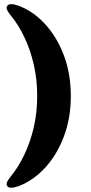

<svg xmlns="http://www.w3.org/2000/svg" viewBox="-20 -760 430 911"><path d="M316 -305Q316 -198.5 282.5 -110.8Q249 -23 192.5 37.5Q136 98 67.5 123.5Q26 138 15 123.5Q9 116 12.8 105.8Q16.5 95.5 31.5 76.5Q67 33.5 95.2 -25.5Q123.5 -84.5 140 -155Q156.5 -225.5 156.5 -305Q156.5 -383.5 140 -454.5Q123.5 -525.5 95.2 -584.5Q67 -643.5 31.5 -686Q16.5 -705 12.8 -715.2Q9 -725.5 15 -733Q26 -747.5 67.5 -733Q136 -708 192.5 -647.2Q249 -586.5 282.5 -498.8Q316 -411 316 -305Z"/></svg>

Font: Fraunces ExtraBold
Style: Regular
Weight: 800
Version: Version 1.000;[b76b70a41]